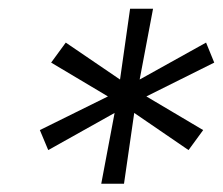

<svg xmlns="http://www.w3.org/2000/svg" viewBox="-20 -748 521 449"><path d="M216.8 -318.4 248 -483.9 92.8 -397 73.2 -443.8 232.4 -522.5 99.6 -601.6 133.8 -648.4 260.7 -562 284.2 -727.5H337.9L306.6 -562L461.9 -648.4L481 -601.6L322.3 -522.5L455.1 -443.8L420.9 -397L293.9 -483.9L270 -318.4Z"/></svg>

Font: Inter 28pt Light
Style: Italic
Weight: 300
Italic angle: -9.3988°
Designer: Rasmus Andersson
Foundry: rsms
Version: Version 4.001;git-66647c0bb